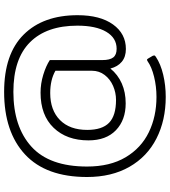

<svg xmlns="http://www.w3.org/2000/svg" viewBox="35 -790 843 954"><g transform="rotate(-90 457.0 -312.5)"><path d="M55 -302Q55 -506 167 -610Q279 -714 478 -714Q666 -714 762.5 -617Q859 -520 859 -349Q859 -237 813 -173Q767 -109 691 -109Q652 -109 627.5 -129.5Q603 -150 594 -186Q564 -149 520 -129.5Q476 -110 421 -110Q338 -110 287.5 -158.5Q237 -207 237 -295Q237 -403 299.5 -468Q362 -533 474 -533Q519 -533 563 -519.5Q607 -506 636 -487V-226Q636 -189 649 -172Q662 -155 692 -155Q746 -155 776.5 -206.5Q807 -258 807 -350Q807 -503 724.5 -585.5Q642 -668 478 -668Q305 -668 206 -578.5Q107 -489 107 -302Q107 -188 153 -110.5Q199 -33 277.5 5Q356 43 453 43Q505 43 553.5 31Q602 19 630 -1Q635 -4 637 -4Q641 -4 644 2L657 24Q659 30 659 31Q659 36 652 40Q616 64 563 76.5Q510 89 453 89Q337 89 246.5 43Q156 -3 105.5 -91.5Q55 -180 55 -302ZM583 -278V-459Q538 -485 472 -485Q387 -485 338 -436.5Q289 -388 289 -301Q289 -227 324.5 -192.5Q360 -158 438 -158Q474 -158 507.5 -172.5Q541 -187 562 -214.5Q583 -242 583 -278Z"/></g></svg>

Font: Mitr ExtraLight
Style: Regular
Weight: 250
Designer: Thanarat Vachiruckul
Foundry: Cadson Demak Co.,Ltd.
Version: Version 1.000